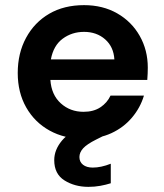

<svg xmlns="http://www.w3.org/2000/svg" viewBox="-20 -528 638 747"><path d="M306 12Q231 12 173 -20Q115 -52 82 -110Q49 -168 49 -244Q49 -321 81.5 -381Q114 -441 171.5 -474.5Q229 -508 307 -508Q380 -508 436 -476Q492 -444 523.5 -388.5Q555 -333 555 -265Q555 -254 554.5 -242Q554 -230 553 -217H176Q180 -159 216.5 -126Q253 -93 305 -93Q344 -93 370.5 -110.5Q397 -128 410 -156H540Q526 -109 493.5 -70.5Q461 -32 413.5 -10Q366 12 306 12ZM307 -404Q260 -404 224 -377.5Q188 -351 178 -297H425Q422 -346 389 -375Q356 -404 307 -404ZM324 199Q271 199 231 174Q191 149 191 95Q191 55 221 19Q251 -17 331 -51L377 -71L406 -11L354 15Q318 33 303.5 49Q289 65 289 83Q289 102 303 113Q317 124 341 124Q373 124 411 109V185Q392 191 370 195Q348 199 324 199Z"/></svg>

Font: Firefly Display
Style: Bold
Weight: 700
Designer: Colophon Foundry, Jonny Pinhorn
Foundry: Colophon Foundry
Version: Version 1.200; ttfautohint (v1.8.3)